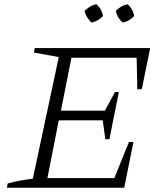

<svg xmlns="http://www.w3.org/2000/svg" viewBox="-20 -875 747 895"><path d="M12 0 16 -20Q47 -28 76.5 -33.5Q106 -39 133 -42L254 -609L138 -630L142 -651H680L641 -459H620L617 -606H313L264 -359H469L516 -446H534L490 -226H471L459 -314H254L201 -45H513L581 -213H602L559 0ZM430 -855Q442 -844 450 -830Q458 -816 460 -800Q450 -789 435 -780.5Q420 -772 406 -770Q394 -782 385.5 -796Q377 -810 374 -824Q387 -836 400.5 -844.5Q414 -853 430 -855ZM576 -855Q588 -843 595.5 -829.5Q603 -816 605 -800Q594 -788 580 -780Q566 -772 552 -770Q540 -780 531.5 -794Q523 -808 520 -824Q531 -836 545.5 -844.5Q560 -853 576 -855Z"/></svg>

Font: Piazzolla Thin ExtraLight
Style: Italic
Weight: 250
Italic angle: -11.3°
Version: Version 2.005